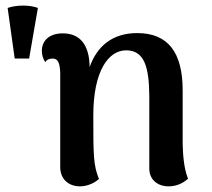

<svg xmlns="http://www.w3.org/2000/svg" viewBox="-20 -645 749 679"><path d="M7 -617 32 -438H83L114 -617C84 -628 40 -628 7 -617ZM626 -136V-325C626 -459 575 -528 465 -528C380 -528 324 -484 297 -408C296 -489 261 -527 202 -527C154 -527 128 -501 128 -465C128 -450 132 -438 140 -425C146 -436 159 -438 166 -438C184 -438 192 -424 193 -386V-54C193 -12 222 14 263 14C295 14 320 -3 330 -12C310 -61 310 -97 310 -237C310 -395 364 -467 426 -467C490 -467 507 -409 508 -307V-49C508 -10 537 14 576 14C606 14 628 2 645 -13C629 -52 627 -104 626 -136Z"/></svg>

Font: Arima Koshi ExtraBold
Style: Regular
Weight: 800
Designer: Joana Correia and Natanael Gama
Foundry: NDISCOVER
Version: Version 1.019;PS 001.019;hotconv 1.0.88;makeotf.lib2.5.64775